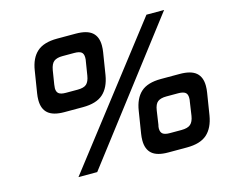

<svg xmlns="http://www.w3.org/2000/svg" viewBox="-103 -870 1181 1009"><g transform="rotate(-15 488.0 -366.0)"><path d="M106 -445Q106 -463 109 -481L128 -600Q138 -666 175 -699Q212 -732 285 -732H386Q447 -732 475 -708Q503 -684 503 -636Q503 -618 500 -600L481 -481Q470 -415 433 -382Q396 -349 323 -349H222Q162 -349 134 -373Q106 -397 106 -445ZM771 -732H867L307 0H205ZM320 -445Q354 -445 368.5 -458.5Q383 -472 388 -503L400 -578Q402 -585 402 -598Q402 -619 390.5 -627.5Q379 -636 352 -636H288Q258 -636 242 -624Q226 -612 220 -578L208 -503Q206 -489 206 -483Q206 -463 217.5 -454Q229 -445 256 -445ZM579 -99Q579 -116 582 -135L601 -254Q611 -320 647.5 -353Q684 -386 757 -386H859Q920 -386 948 -362Q976 -338 976 -290Q976 -272 973 -254L954 -135Q943 -69 906 -36Q869 -3 796 -3H694Q634 -3 606.5 -27Q579 -51 579 -99ZM792 -99Q826 -99 841.5 -112.5Q857 -126 862 -157L873 -232Q875 -239 875 -252Q875 -273 863 -281.5Q851 -290 825 -290H761Q730 -290 714 -278Q698 -266 693 -232L682 -157Q679 -147 679 -137Q679 -117 690.5 -108Q702 -99 729 -99Z"/></g></svg>

Font: Exo
Style: Bold Italic
Weight: 700
Italic angle: -9°
Designer: Natanael Gama
Foundry: Natanael Gama
Version: Version 1.500; ttfautohint (v1.6)